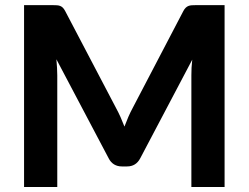

<svg xmlns="http://www.w3.org/2000/svg" viewBox="-20 -746 992 766"><path d="M876 -725.5V0H743.5V-445.5Q743.5 -459.5 744.2 -475.5Q745 -491.5 747 -508L539.5 -114.5Q522.5 -82 487 -82H466Q448.5 -82 435 -90.2Q421.5 -98.5 413.5 -114.5L205 -509.5Q206.5 -492 207.5 -475.8Q208.5 -459.5 208.5 -445.5V0H76V-725.5H190Q199.5 -725.5 207 -725Q214.5 -724.5 220.2 -722.2Q226 -720 230.8 -715.2Q235.5 -710.5 240 -702L443 -315Q452.5 -297.5 460.8 -279Q469 -260.5 476.5 -241Q484 -261 492.2 -280Q500.5 -299 510 -316.5L711.5 -702Q716 -710.5 721 -715.2Q726 -720 731.8 -722.2Q737.5 -724.5 744.8 -725Q752 -725.5 762 -725.5Z"/></svg>

Font: Lato
Style: Regular
Weight: 800
Designer: Lukasz Dziedzic with Adam Twardoch and Botio Nikoltchev
Foundry: tyPoland Lukasz Dziedzic
Version: Version 2.015; 2015-08-06; http://www.latofonts.com/; ttfaut